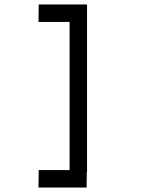

<svg xmlns="http://www.w3.org/2000/svg" viewBox="-20 -738 640 858"><path d="M368 29 367 100H152L153 22H291V-640H152L153 -718H368V-716H369V29Z"/></svg>

Font: lipipragatuchhi
Style: Regular
Weight: 400
Designer: Abhinash Majhi
Version: Version 1.000